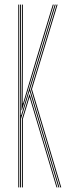

<svg xmlns="http://www.w3.org/2000/svg" viewBox="-20 -820 300 840"><path d="M68 0V-800H72V-554.8L71 -317H73L145.2 -555.5L219.5 -800H223.8L111.5 -430L239.8 0H235.5L109.2 -423.2L72 -300.2V0ZM76 0V-299.5L109.2 -409.2L231.2 0H227.2L109.2 -395.5L80 -299V0ZM60 0V-800H64V0ZM243.8 0 115.5 -430 227.8 -800H232L119.8 -430L248 0ZM74 -338 76 -557.2V-800H80V-559.2L79 -368H81L138.2 -560L211 -800H215.2L142 -558.2L76 -338Z"/></svg>

Font: Big Shoulders Inline Thin
Style: Regular
Weight: 100
Designer: Patric King
Foundry: XO Type Co
Version: Version 2.002